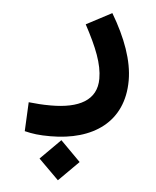

<svg xmlns="http://www.w3.org/2000/svg" viewBox="-54 -377 694 855"><g transform="rotate(5 293.0 50.5)"><path d="M186.5 239.7C376.5 239.7 512.2 148.4 512.2 -38.1C512.2 -126 476.1 -225.6 413.6 -330.6L299.8 -270.5C353 -171.4 381.3 -100.1 381.3 -34.2C381.3 62.5 301.8 103 176.8 103C132.8 103 114.3 100.6 77.1 97.2L70.8 227.1C106.9 235.8 134.3 239.7 186.5 239.7ZM236.8 432.1 326.2 342.8 236.8 252.9 147 342.8Z"/></g></svg>

Font: CaskaydiaCove Nerd Font
Style: Bold
Weight: 700
Designer: Aaron Bell
Foundry: Saja Typeworks
Version: Version 2111.1;Nerd Fonts 2.3.0